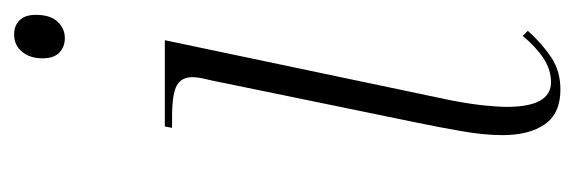

<svg xmlns="http://www.w3.org/2000/svg" viewBox="-284 -500 794 265"><g transform="rotate(-90 112.5 -367.0)"><path d="M193 -674Q181 -674 173 -681.5Q165 -689 165 -705Q165 -722 174 -733Q183 -744 198 -744Q210 -744 217.5 -736.5Q225 -729 225 -714Q225 -694 215.5 -684Q206 -674 193 -674ZM122 10Q89 10 74 -11.5Q59 -33 59 -70Q59 -95 64.5 -126.5Q70 -158 76 -187L135 -474Q139 -489 139 -498Q139 -513 127.5 -519.5Q116 -526 84 -526H69L71 -536H190L107 -141Q102 -115 100 -95.5Q98 -76 98 -64Q98 -3 132 -3Q149 -3 164.5 -13Q180 -23 196 -42L203 -35Q185 -15 166 -2.5Q147 10 122 10Z"/></g></svg>

Font: Noto Serif Display Condensed ExtraLight
Style: Italic
Weight: 200
Width: 3
Italic angle: -12°
Designer: Monotype Design Team
Foundry: Monotype Imaging Inc.
Version: Version 2.009